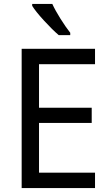

<svg xmlns="http://www.w3.org/2000/svg" viewBox="-20 -964 563 984"><path d="M91 0V-714H467V-635H180V-412H450V-334H180V-79H467V0ZM340 -796V-784H281Q249 -811 205.5 -858.5Q162 -906 145 -934V-944H248Q263 -911 290 -868Q317 -825 340 -796Z"/></svg>

Font: Noto Sans Display
Style: Regular
Weight: 400
Designer: Monotype Design team
Foundry: Monotype Imaging Inc.
Version: Version 1.000